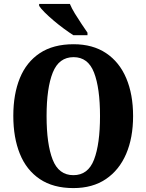

<svg xmlns="http://www.w3.org/2000/svg" viewBox="-20 -951 748 981"><path d="M355 10Q252 10 183.5 -36Q115 -82 81.5 -165Q48 -248 48 -359Q48 -470 81.5 -552Q115 -634 183.5 -679.5Q252 -725 356 -725Q454 -725 522 -679.5Q590 -634 625 -551.5Q660 -469 660 -358Q660 -247 624.5 -164.5Q589 -82 521 -36Q453 10 355 10ZM355 -56Q430 -56 460.5 -135.5Q491 -215 491 -358Q491 -501 460.5 -580Q430 -659 356 -659Q281 -659 249.5 -580Q218 -501 218 -358Q218 -215 249 -135.5Q280 -56 355 -56ZM355 -771Q333 -785 306.5 -804.5Q280 -824 254 -846Q228 -868 208 -888Q188 -908 180 -921V-931H337Q346 -909 362.5 -882Q379 -855 396.5 -829Q414 -803 427 -784V-771Z"/></svg>

Font: Noto Serif Thai Condensed ExtraBold
Style: Regular
Weight: 800
Width: 3
Designer: Monotype Design Team
Foundry: Monotype Imaging Inc.
Version: Version 2.002; ttfautohint (v1.8.4.7-5d5b)